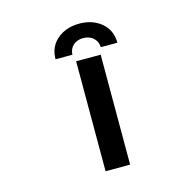

<svg xmlns="http://www.w3.org/2000/svg" viewBox="-132 -1099 1264 1239"><g transform="rotate(-15 500.0 -480.0)"><path d="M421.9 2V-732.4H585.9V2ZM710 -779.3H599.6Q596.7 -820.3 569.8 -842.8Q543 -865.2 503.4 -865.2Q463.9 -865.2 438 -842.8Q412.1 -820.3 409.2 -779.3H296.9Q296.9 -862.3 356 -912.1Q415 -961.9 503.9 -961.9Q592.8 -961.9 651.4 -912.1Q710 -862.3 710 -779.3Z"/></g></svg>

Font: GenEi Gothic M Regular
Style: Bold
Weight: 700
Designer: o_tamon (Modified); [Source Han Sans]
Ryoko NISHIZUKA  (kana & ideographs); Paul D. Hunt (Latin, Greek & Cyrillic); Wenl
Version: Version 1.1a;Original Version 1.004